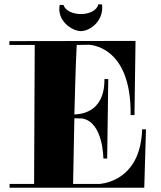

<svg xmlns="http://www.w3.org/2000/svg" viewBox="-20 -880 755 901"><path d="M24 -669H143L140 -17H25V1H657L665 -273H647C640 -54 494 -22 450 -17H323L329 -325L366 -324C465 -307 465 -136 465 -136H483L488 -509H470H488H470C472 -344 347 -344 329 -343C335 -575 339 -653 340 -669C359 -669 379 -670 398 -670C398 -669 597 -669 593 -340H611L616 -688L24 -687ZM260 -857C246 -781 319 -734 360 -734C400 -734 468 -779 459 -859L442 -860C434 -829 396 -814 360 -814C323 -814 286 -829 278 -857Z"/></svg>

Font: Purple Purse
Style: Regular
Weight: 400
Designer: Astigmatic (AOETI)
Foundry: Astigmatic (AOETI)
Version: Version 1.000